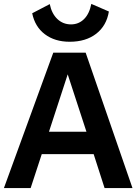

<svg xmlns="http://www.w3.org/2000/svg" viewBox="-20 -964 699 984"><path d="M337 -750Q261 -750 210 -788.5Q159 -827 145 -896L235 -943Q245 -894 274 -866.5Q303 -839 344 -839Q383 -839 410.5 -866Q438 -893 448 -944L538 -905Q526 -832 473 -791Q420 -750 337 -750ZM0 0 253 -694H419L659 0H516L460 -174H194L137 0ZM231 -289H423L327 -583Z"/></svg>

Font: Cantarell
Style: Bold
Weight: 700
Designer: Dave Crossland, Nikolaus Waxweiler, Florian Fecher, Jacques Le Bailly, Eben Sorkin, Alexei Vanyashin, Alexios Zavras, Em
Version: Version 0.303